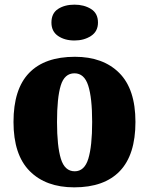

<svg xmlns="http://www.w3.org/2000/svg" viewBox="-20 -795 641 825"><path d="M299 10Q177 10 107.5 -60Q38 -130 38 -271Q38 -412 105 -481.5Q172 -551 302 -551Q423 -551 492.5 -481.5Q562 -412 562 -271Q562 -130 495 -60Q428 10 299 10ZM301 -59Q343 -59 359.5 -113Q376 -167 376 -271Q376 -375 359 -427.5Q342 -480 300 -480Q257 -480 241 -427.5Q225 -375 225 -271Q225 -167 241.5 -113Q258 -59 301 -59ZM300 -621Q258 -621 229.5 -640.5Q201 -660 201 -698Q201 -738 229.5 -756.5Q258 -775 300 -775Q341 -775 371 -756.5Q401 -738 401 -698Q401 -660 371 -640.5Q341 -621 300 -621Z"/></svg>

Font: Noto Serif SemiCondensed Black
Style: Regular
Weight: 900
Width: 4
Designer: Monotype Design Team
Foundry: Monotype Imaging Inc.
Version: Version 2.014; ttfautohint (v1.8.4.7-5d5b)